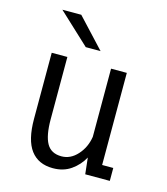

<svg xmlns="http://www.w3.org/2000/svg" viewBox="-108 -787 766 883"><g transform="rotate(15 275.0 -346.0)"><path d="M225.5 11.5Q156 11.5 119.8 -36.5Q83.5 -84.5 83.5 -186V-500H158V-203.5Q158 -126 179 -88.8Q200 -51.5 249.5 -51.5Q292.5 -51.5 325.2 -87.8Q358 -124 366 -175.5V-500H441V-61.5H494V0H377L368.5 -77.5Q347.5 -39 311.5 -13.8Q275.5 11.5 225.5 11.5ZM228 -565.5 79.5 -704H169.5L298.5 -565.5Z"/></g></svg>

Font: Trispace SemiCondensed Light
Style: Regular
Weight: 300
Width: 4
Designer: Tyler Finck
Foundry: Etcetera Type Company
Version: Version 1.210; ttfautohint (v1.8.3)